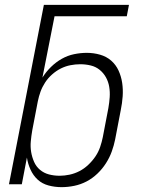

<svg xmlns="http://www.w3.org/2000/svg" viewBox="-20 -760 590 792"><path d="M234 12Q206 12 180 5Q154 -2 135.5 -19Q117 -36 106 -60Q95 -84 91 -110L70 0H17L161 -740H512L503 -693H205L155 -440Q170 -464 190.5 -484Q211 -504 235 -517.5Q259 -531 285.5 -536.5Q312 -542 338 -542Q366 -542 392.5 -534.5Q419 -527 438.5 -510Q458 -493 469 -469Q480 -445 484 -418Q488 -391 486 -362.5Q484 -334 478 -305L455 -185Q450 -160 441 -135Q432 -110 417 -86.5Q402 -63 381.5 -43.5Q361 -24 337 -11.5Q313 1 286.5 6.5Q260 12 234 12ZM226 -35Q246 -35 267 -39.5Q288 -44 307.5 -54Q327 -64 344 -80Q361 -96 373.5 -114.5Q386 -133 393 -153.5Q400 -174 404 -194L427 -314Q431 -337 432.5 -359Q434 -381 430.5 -402Q427 -423 417 -441Q407 -459 391 -472Q375 -485 354 -490Q333 -495 311 -495Q291 -495 270.5 -491Q250 -487 231 -477.5Q212 -468 195 -453Q178 -438 166 -419.5Q154 -401 147 -381.5Q140 -362 136 -342L113 -222Q109 -199 107 -176.5Q105 -154 108.5 -133Q112 -112 120.5 -92.5Q129 -73 145 -59.5Q161 -46 182 -40.5Q203 -35 226 -35Z"/></svg>

Font: Lode Dark Term
Style: Italic
Weight: 400
Italic angle: -11°
Monospace: yes
Designer: Belleve Invis
Foundry: Belleve Invis
Version: Version 29.2.0